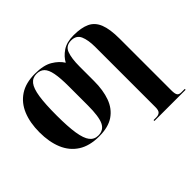

<svg xmlns="http://www.w3.org/2000/svg" viewBox="-197 -1028 1571 1571"><g transform="rotate(-45 588.5 -242.5)"><path d="M782 240V230H813Q840 230 854 216.5Q868 203 868 167V-530Q868 -611 847 -659.5Q826 -708 766 -708Q704 -708 684 -655Q664 -602 664 -508V-340Q664 -234 635.5 -155.5Q607 -77 543.5 -33.5Q480 10 374 10Q263 10 191.5 -36Q120 -82 85.5 -165Q51 -248 51 -359Q51 -470 85 -552Q119 -634 188 -679.5Q257 -725 363 -725Q463 -725 520 -691Q577 -657 606 -610Q631 -657 680.5 -690.5Q730 -724 809 -724Q898 -724 952.5 -698.5Q1007 -673 1032 -610.5Q1057 -548 1057 -437V161Q1057 200 1066.5 215Q1076 230 1103 230H1143V240ZM374 0Q436 0 461.5 -53.5Q487 -107 487 -235V-457Q487 -552 476 -609Q465 -666 440 -690.5Q415 -715 372 -715Q326 -715 299 -681Q272 -647 260 -568.5Q248 -490 248 -358Q248 -228 260.5 -149Q273 -70 300.5 -35Q328 0 374 0Z"/></g></svg>

Font: Noto Serif Display SemiCondensed Black
Style: Regular
Weight: 900
Width: 4
Designer: Monotype Design Team
Foundry: Monotype Imaging Inc.
Version: Version 2.009